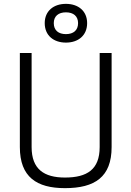

<svg xmlns="http://www.w3.org/2000/svg" viewBox="-20 -967 682 996"><path d="M259 -847C259 -883 283 -903 322 -903C361 -903 385 -883 385 -847C385 -810 361 -790 322 -790C283 -790 259 -810 259 -847ZM432 -847C432 -910 386 -947 322 -947C258 -947 212 -910 212 -847C212 -783 258 -746 322 -746C386 -746 432 -783 432 -847ZM144 -692H83V-204C83 -49 170 9 317 9C472 9 559 -49 559 -204V-692H497V-204C497 -88 432 -46 317 -46C209 -46 144 -89 144 -204Z"/></svg>

Font: RazerF5 Light
Style: Regular
Weight: 300
Foundry: Razer Inc.
Version: Version 2